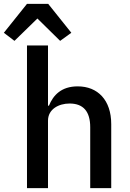

<svg xmlns="http://www.w3.org/2000/svg" viewBox="-56 -976 676 996"><path d="M84 0H193V-350C193 -410 249 -439 305 -439C376 -439 412 -398 412 -316V0H521V-332C521 -457 451 -528 347 -528C262 -528 220 -482 198 -428H193V-740H84ZM84 -956 -36 -806 19 -764 138 -880 256 -764 314 -806 194 -956Z"/></svg>

Font: IBM Mono Medium
Style: Regular
Weight: 500
Monospace: yes
Designer: Mike Abbink, Paul van der Laan, Pieter van Rosmalen
Foundry: Bold Monday
Version: Version 2.3